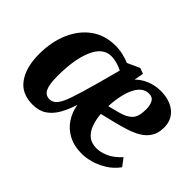

<svg xmlns="http://www.w3.org/2000/svg" viewBox="-101 -779 1036 1036"><g transform="rotate(45 417.0 -261.5)"><path d="M645 -528Q714 -528 756 -494Q798 -460 798 -400Q798 -358 780 -329.5Q762 -301 732 -283Q702 -265 664 -253Q626 -241 586 -231L504 -211Q507 -172 519 -138Q531 -104 555 -83.5Q579 -63 619 -63Q648 -63 683.5 -78Q719 -93 756 -133L789 -89Q761 -51 724 -28.5Q687 -6 650 4Q613 14 585 14Q524 14 481 -9Q438 -32 413 -70.5Q388 -109 380 -156Q364 -105 342 -67Q320 -29 288 -7.5Q256 14 208 14Q123 14 81.5 -45.5Q40 -105 40 -203Q40 -299 72.5 -372.5Q105 -446 163 -487Q221 -528 299 -528Q331 -528 360 -521Q389 -514 409 -505L479 -537L512 -525L502 -471Q529 -498 566.5 -513Q604 -528 645 -528ZM660 -401Q660 -432 649 -452.5Q638 -473 611 -473Q564 -473 536 -418.5Q508 -364 503 -269L568 -286Q615 -298 637.5 -322Q660 -346 660 -401ZM252 -71Q277 -71 295 -93Q313 -115 330 -165.5Q347 -216 371 -301L411 -449Q394 -458 370.5 -465Q347 -472 324 -472Q261 -472 227.5 -395.5Q194 -319 194 -191Q194 -127 207.5 -99Q221 -71 252 -71Z"/></g></svg>

Font: Literata 36pt
Style: Bold Italic
Weight: 700
Italic angle: -2°
Designer: Latin by Veronika Burian and Jose Scaglione. Greek by Irene Vlachou. Cyrillic by Vera Evstafieva
Foundry: TypeTogether
Version: Version 3.002